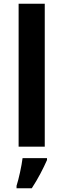

<svg xmlns="http://www.w3.org/2000/svg" viewBox="-20 -780 337 1021"><path d="M218 0H79V-760H218ZM230 61H100Q96 93 86.5 136.5Q77 180 68 208V221H149Q174 183 195 143Q216 103 230 71Z"/></svg>

Font: Noto Sans UI
Style: Bold
Weight: 700
Designer: Monotype Design Team
Foundry: Monotype Imaging Inc.
Version: Version 1.901